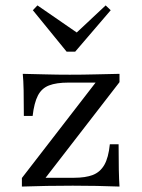

<svg xmlns="http://www.w3.org/2000/svg" viewBox="-20 -686 522 706"><path d="M60.5 0V-31.5L331.5 -382.3H231.5Q187.1 -382.3 160.1 -371.8Q133.1 -361.3 119.4 -334.7Q105.6 -308.1 100 -259.7H67.7Q67.7 -315.3 66.9 -353.2Q66.1 -391.1 63.7 -414.5Q104 -413.7 147.2 -412.5Q190.3 -411.3 236.3 -411.3Q284.7 -411.3 330.2 -412.5Q375.8 -413.7 419.4 -414.5V-383.9L147.6 -32.3H252.4Q294.4 -32.3 321.4 -42.7Q348.4 -53.2 363.7 -79.8Q379 -106.5 383.9 -155.6H416.1Q416.1 -100 416.9 -62.1Q417.7 -24.2 419.4 0Q379 -1.6 335.1 -2.4Q291.1 -3.2 247.6 -3.2Q200.8 -3.2 152.8 -2.4Q104.8 -1.6 60.5 0ZM368.5 -666.1 387.1 -648.4 256.5 -496H225L100.8 -648.4L117.7 -666.1L281.5 -553.2L241.1 -546.8Z"/></svg>

Font: Playfair 12pt
Style: Regular
Weight: 400
Designer: Claus Eggers Sørensen
Foundry: Claus Eggers Sørensen
Version: Version 2.000;gftools[0.9.28]